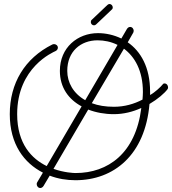

<svg xmlns="http://www.w3.org/2000/svg" viewBox="-20 -884 862 962"><path d="M732 -408V-425C732 -547 685 -627 620 -672L648 -721C649 -724 650 -727 650 -729C650 -739 643 -749 632 -749C625 -749 620 -745 616 -739L588 -691C551 -709 510 -718 471 -718C369 -718 280 -646 280 -529C280 -445 324 -386 389 -351L214 -52C140 -88 66 -162 66 -312C66 -547 246 -622 258 -628C265 -631 270 -638 270 -645C270 -656 260 -663 251 -663C249 -663 244 -662 242 -661C104 -592 29 -467 29 -312C29 -161 101 -67 195 -19L166 30C164 33 164 36 164 39C164 48 171 58 182 58C188 58 194 54 198 48L229 -4C270 12 315 19 358 19C550 19 707 -107 729 -363C770 -387 805 -417 820 -438C822 -441 822 -444 822 -447C822 -456 815 -466 804 -466C800 -466 798 -465 796 -462C786 -449 756 -421 732 -408ZM550 -312C600 -312 646 -324 688 -343C660 -116 521 -17 359 -17C349 -17 301 -19 248 -38L422 -335C461 -320 505 -312 550 -312ZM694 -385C652 -363 604 -349 551 -349C508 -349 472 -355 440 -367L601 -640C655 -600 696 -530 696 -423C696 -411 695 -397 694 -385ZM317 -529C317 -627 385 -682 469 -682C502 -682 537 -675 569 -659L407 -382C347 -416 317 -471 317 -529ZM440 -785C436 -782 435 -778 435 -773C435 -765 442 -757 451 -757C455 -757 459 -759 462 -762L540 -836C544 -839 545 -843 545 -847C545 -856 537 -864 529 -864C525 -864 521 -862 518 -859L440 -785Z"/></svg>

Font: Sacramento
Style: Regular
Weight: 400
Designer: Astigmatic (AOETI)
Foundry: Astigmatic (AOETI)
Version: Version 1.000